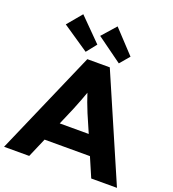

<svg xmlns="http://www.w3.org/2000/svg" viewBox="-184 -1086 1093 1213"><g transform="rotate(20 362.5 -480.0)"><path d="M288 -700H439L742 0H569L513 -130H208L152 0H-17ZM458 -259 406 -379Q378 -447 361 -501Q346 -457 314 -378L263 -259ZM314 -866 397 -960 539 -808 484 -743ZM85 -860 167 -958 316 -808 262 -740Z"/></g></svg>

Font: Lexend Exa HM Xlight
Style: Bold
Weight: 700
Designer: Bonnie Shaver-Troup, Thomas Jockin, Octavio Pardo
Foundry: Lexend
Version: Version 1.091